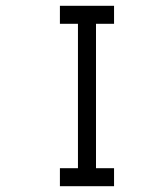

<svg xmlns="http://www.w3.org/2000/svg" viewBox="-20 -645 540 665"><path d="M375 0V-62.5H312.5Q312.5 -62.5 312.5 -562.5H375V-625H187.5V-562.5H250Q250 -562.5 250 -62.5H187.5V0Z"/></svg>

Font: BFUnifontExMono
Style: Regular
Weight: 500
Version: Version 15.0.06